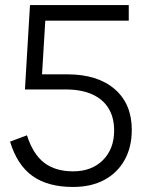

<svg xmlns="http://www.w3.org/2000/svg" viewBox="-20 -725 588 762"><path d="M270 17Q170 17 109 -26.5Q48 -70 20 -163L87 -188Q111 -113 155.5 -79Q200 -45 270 -45Q344 -45 388.5 -89.5Q433 -134 433 -207Q433 -259 410.5 -295.5Q388 -332 345 -351Q302 -370 240 -370H79L99 -705H491V-643H111L161 -663L144 -384L114 -430H247Q367 -430 435 -371.5Q503 -313 503 -210Q503 -141 474.5 -90Q446 -39 394 -11Q342 17 270 17Z"/></svg>

Font: TikTok Sans Light
Style: Regular
Weight: 300
Version: Version 4.000